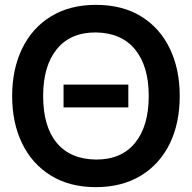

<svg xmlns="http://www.w3.org/2000/svg" viewBox="-20 -755 790 790"><path d="M508 -313H241.5V-407H508ZM374.5 15Q267 15 189.5 -32.5Q112.5 -80 71.2 -164.5Q30 -249 30 -360Q30 -470.5 71.5 -556Q113.5 -641.5 190.8 -688.2Q268 -735 374.5 -735Q483 -735 560 -688Q637 -641 678.2 -556.2Q719.5 -471.5 719.5 -360Q719.5 -248 678.5 -164Q636.5 -78.5 558.8 -31.8Q481 15 374.5 15ZM374.5 -98.5Q479.5 -98 535.8 -167.2Q592 -236.5 592 -360Q592 -482.5 536 -551.2Q480 -620 374.5 -621.5Q270 -622 213.8 -552.8Q157.5 -483.5 157.5 -360Q157.5 -235 213.2 -167.5Q269 -100 374.5 -98.5Z"/></svg>

Font: Vortex Mix
Style: Bold
Weight: 700
Designer: Mikhail Sharanda
Foundry: Mikhail Sharanda
Version: Version 4.504;Glyphs 3.1.2 (3151)